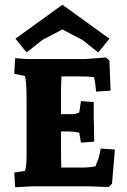

<svg xmlns="http://www.w3.org/2000/svg" viewBox="-20 -785 534 809"><path d="M237 -158 238 -79H327Q357 -79 382 -84Q384 -88 396 -120Q401 -137 404 -159L464 -155L452 -11L438 3Q365 0 350 0H115L44 4L40 -58L85 -65Q92 -81 92 -135V-366Q92 -442 85 -465L40 -474L44 -540Q81 -536 115 -536H339L426 -543L441 -530L446 -403L385 -399Q382 -436 376 -460Q353 -463 316 -463H239L237 -414V-304H287Q298 -304 314 -311L321 -359L375 -355V-292L377 -188L321 -184L314 -226Q287 -231 272 -231H237ZM243 -765 441 -622 394 -564 327 -617Q287 -637 243 -661L159 -617L92 -564L45 -622Z"/></svg>

Font: Andada SC
Style: Bold
Weight: 700
Designer: Carolina Giovagnoli
Foundry: Carolina Giovagnoli
Version: Version 1.003